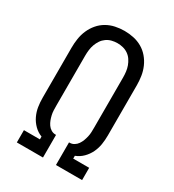

<svg xmlns="http://www.w3.org/2000/svg" viewBox="-180 -846 859 948"><g transform="rotate(30 250.0 -371.5)"><path d="M64 0V-70H155V-86Q131 -95 112.5 -113.5Q94 -132 83 -155Q72 -178 68 -203Q64 -228 64 -254V-540Q64 -566 68 -592Q72 -618 82.5 -642Q93 -666 110 -686Q127 -706 149.5 -719Q172 -732 198 -737.5Q224 -743 250 -743Q276 -743 302 -737.5Q328 -732 350.5 -719Q373 -706 390 -686Q407 -666 417.5 -642Q428 -618 432 -592Q436 -566 436 -540V-254Q436 -228 432 -203Q428 -178 417 -155Q406 -132 387.5 -113.5Q369 -95 345 -86V-70H436V0H287V-129H291Q304 -129 315.5 -136Q327 -143 334.5 -154Q342 -165 346.5 -177Q351 -189 354 -202Q357 -215 357.5 -228Q358 -241 358 -254V-540Q358 -556 356 -572.5Q354 -589 348.5 -604Q343 -619 334 -632.5Q325 -646 311.5 -655.5Q298 -665 282 -669Q266 -673 250 -673Q234 -673 218 -669Q202 -665 188.5 -655.5Q175 -646 166 -632.5Q157 -619 151.5 -604Q146 -589 144 -572.5Q142 -556 142 -540V-254Q142 -241 142.5 -228Q143 -215 146 -202Q149 -189 153.5 -177Q158 -165 165.5 -154Q173 -143 184.5 -136Q196 -129 209 -129H213V0Z"/></g></svg>

Font: Iosevka MaddieWtf
Style: Regular
Weight: 400
Monospace: yes
Designer: Belleve Invis
Foundry: Belleve Invis
Version: Version 31.3.0; ttfautohint (v1.8.3)